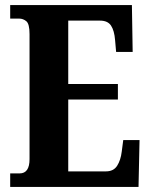

<svg xmlns="http://www.w3.org/2000/svg" viewBox="-20 -734 590 754"><path d="M20 0V-53H57Q96 -53 96 -109V-600Q96 -640 83.5 -650.5Q71 -661 55 -661H20V-714H498L501 -530H436L432 -576Q429 -614 416 -633.5Q403 -653 373 -653H248V-404H443V-343H248V-61H396Q426 -61 440 -83Q454 -105 458 -138L464 -184H528L524 0Z"/></svg>

Font: Noto Serif Tamil ExtraCondensed ExtraBold
Style: Italic
Weight: 800
Width: 2
Italic angle: -12°
Designer: Indian Type Foundry, Tom Grace, and the Monotype Design Team
Foundry: Monotype Imaging Inc.
Version: Version 2.003; ttfautohint (v1.8.4.7-5d5b)